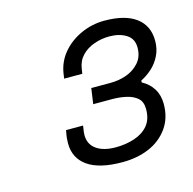

<svg xmlns="http://www.w3.org/2000/svg" viewBox="-66 -863 503 501"><g transform="rotate(-15 185.5 -612.5)"><path d="M207 -428Q145 -428 113.5 -450Q82 -472 82 -512Q82 -517 82.5 -524.5Q83 -532 86 -547H132Q130 -535 129.5 -530Q129 -525 129 -522Q129 -497 148 -483.5Q167 -470 200 -470Q228 -470 251.5 -478Q275 -486 288.5 -502.5Q302 -519 302 -546Q302 -566 290.5 -576Q279 -586 261 -590Q243 -594 223 -594H172L178 -636H230Q252 -636 272.5 -643Q293 -650 307.5 -666Q322 -682 322 -707Q322 -731 303.5 -742.5Q285 -754 258 -754Q237 -754 217 -747Q197 -740 183.5 -726Q170 -712 167 -691L165 -678H116L118 -692Q123 -723 143 -746.5Q163 -770 193 -783.5Q223 -797 256 -797Q312 -797 341.5 -775Q371 -753 371 -712Q371 -690 362 -672Q353 -654 339 -641.5Q325 -629 309 -621V-616Q328 -606 339 -588.5Q350 -571 350 -547Q350 -509 330.5 -482Q311 -455 279 -441.5Q247 -428 207 -428Z"/></g></svg>

Font: Archivo SemiBold ExtraLight
Style: Italic
Weight: 250
Italic angle: -10°
Version: Version 2.001